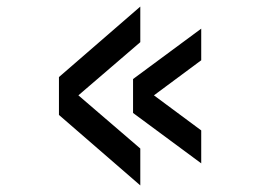

<svg xmlns="http://www.w3.org/2000/svg" viewBox="-20 -627 790 583"><path d="M406 -64 159 -278V-393L406 -607V-499L186 -310V-365L406 -176ZM591 -131 384 -284V-387L591 -540V-444L409 -309V-366L591 -231Z"/></svg>

Font: Martian Mono SemiExpanded Light
Style: Regular
Weight: 300
Width: 6
Monospace: yes
Designer: Roman Shamin
Foundry: Evil Martians
Version: Version 0.930